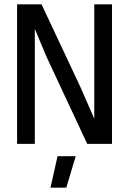

<svg xmlns="http://www.w3.org/2000/svg" viewBox="-20 -658 590 878"><path d="M492.2 0H378.9L192.9 -397.9L139.2 -525.9V-204.1V0H58.1V-638.2H169.9L347.2 -261.2L411.1 -115.2V-457V-638.2H492.2ZM326.2 56.2 283.2 200.2H210.9L243.2 56.2Z"/></svg>

Font: Code New Roman
Style: Regular
Weight: 400
Monospace: yes
Designer: Sam Radian
Foundry: Code New Roman
Version: Version 2.00 November 29, 2014